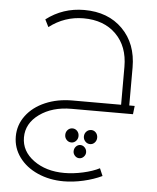

<svg xmlns="http://www.w3.org/2000/svg" viewBox="-58 -548 785 962"><g transform="rotate(5 334.5 -67.0)"><path d="M592.8 -42H620.1L615.2 0H306.2Q209.5 0 145.3 46.4Q81.1 92.8 81.1 163.1Q81.1 232.4 143.3 277.8Q205.6 323.2 297.9 323.2Q342.8 323.2 391.8 312.3Q440.9 301.3 474.1 284.2L490.2 321.8Q448.2 341.8 396.7 353.5Q345.2 365.2 297.9 365.2Q226.6 365.2 167.5 339.1Q108.4 313 74.2 266.4Q40 219.7 40 162.1Q40 104 75 57.1Q109.9 10.3 170.9 -15.9Q231.9 -42 307.1 -42H551.8V-232.9Q551.8 -335.4 490.7 -396.2Q429.7 -457 327.1 -457Q231.9 -457 154.8 -397.9L136.2 -435.1Q219.7 -499 327.1 -499Q447.3 -499 520 -425.8Q592.8 -352.5 592.8 -232.9ZM319.8 97.2Q333.5 97.2 343.3 107.4Q353 117.7 353 132.8Q353 147 343.3 157.5Q333.5 168 319.8 168Q305.7 168 295.9 157.7Q286.1 147.5 286.1 132.8Q286.1 117.7 295.9 107.4Q305.7 97.2 319.8 97.2ZM446.8 132.8Q446.8 147 437.3 157.5Q427.7 168 414.1 168Q399.9 168 389.9 157.5Q379.9 147 379.9 132.8Q379.9 117.7 389.9 107.4Q399.9 97.2 414.1 97.2Q427.7 97.2 437.3 107.4Q446.8 117.7 446.8 132.8ZM335 210.9Q335 196.8 344.2 186.8Q353.5 176.8 366.2 176.8Q378.9 176.8 388.4 186.8Q397.9 196.8 397.9 210.9Q397.9 223.6 388.4 233.4Q378.9 243.2 366.2 243.2Q353.5 243.2 344.2 233.4Q335 223.6 335 210.9Z"/></g></svg>

Font: Montserrat-Arabic ExtraLight
Style: Regular
Weight: 275
Designer: Mohamed Gaber
Foundry: Kief Type Foundry
Version: Version 5.008;PS 005.008;hotconv 1.0.88;makeotf.lib2.5.64775